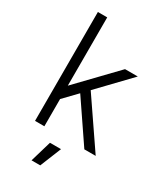

<svg xmlns="http://www.w3.org/2000/svg" viewBox="-221 -785 912 1069"><g transform="rotate(30 235.0 -250.0)"><path d="M171 200H227L282 64H211ZM78 0H138V-175L219 -259L395 0H468L261 -303L450 -500H368L138 -261V-700H78Z"/></g></svg>

Font: Unageo Variable
Style: Regular
Weight: 300
Designer: Richard Sepsi
Foundry: Richard Sepsi
Version: Version 2.200